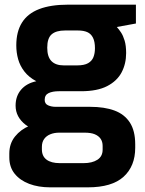

<svg xmlns="http://www.w3.org/2000/svg" viewBox="-20 -557 622 825"><path d="M196 248Q145 248 105.5 233Q66 218 43 189.5Q20 161 20 119V103Q20 60 44.5 29.5Q69 -1 108 -17Q147 -33 191 -33L235 13Q213 13 196 20Q179 27 169.5 40.5Q160 54 160 74V85Q160 114 180 129Q200 144 237 144H339Q376 144 398.5 129.5Q421 115 421 86V70Q421 52 412.5 39.5Q404 27 387.5 20Q371 13 343 13H224Q134 13 90.5 -20.5Q47 -54 47 -103Q47 -144 70.5 -171.5Q94 -199 136 -208Q104 -225 85 -249.5Q66 -274 58 -302.5Q50 -331 50 -362Q50 -421 74.5 -460Q99 -499 148.5 -518Q198 -537 273 -537H564V-456L482 -441Q491 -431 500 -417.5Q509 -404 515.5 -382.5Q522 -361 522 -329Q522 -283 502.5 -246Q483 -209 440.5 -187Q398 -165 328 -165H233Q206 -165 189 -157Q172 -149 172 -128Q172 -111 186.5 -104.5Q201 -98 219 -98H367Q429 -98 472 -82Q515 -66 538 -30.5Q561 5 561 63V78Q561 157 511 202.5Q461 248 357 248ZM254 -276H311Q342 -276 358.5 -285.5Q375 -295 381.5 -311.5Q388 -328 388 -350Q388 -378 379.5 -395Q371 -412 355 -419Q339 -426 315 -426H259Q221 -426 202 -409.5Q183 -393 183 -352Q183 -313 201 -294.5Q219 -276 254 -276Z"/></svg>

Font: Exo Thin
Style: Bold
Weight: 700
Version: Version 2.000